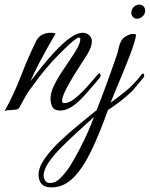

<svg xmlns="http://www.w3.org/2000/svg" viewBox="-50 -476 649 832"><path d="M-30 6Q13 -74 41.5 -148.5Q70 -223 107 -299Q118 -319 135 -326.5Q152 -334 168 -334Q181 -334 191 -331Q188 -324 175.5 -303.5Q163 -283 149 -257Q139 -239 119 -201.5Q99 -164 82 -124Q91 -135 110 -160Q129 -185 154 -214.5Q179 -244 206.5 -271.5Q234 -299 260.5 -316.5Q287 -334 308 -334Q324 -334 336 -324Q348 -314 348 -297Q348 -272 327 -238.5Q306 -205 285 -173Q281 -167 270.5 -150Q260 -133 248 -111.5Q236 -90 227.5 -70.5Q219 -51 219 -40Q219 -29 228 -29Q247 -29 267.5 -44Q288 -59 307 -78.5Q326 -98 337 -111Q348 -123 357 -134Q366 -145 375 -155Q378 -158 380 -158Q386 -158 386 -149Q386 -143 382 -139Q371 -126 360 -112.5Q349 -99 337 -86Q326 -73 314.5 -60.5Q303 -48 291 -37Q248 3 211 3Q186 3 177.5 -12Q169 -27 169 -49Q169 -73 182 -101Q195 -129 214 -158.5Q233 -188 252.5 -216Q272 -244 285 -267.5Q298 -291 298 -307Q298 -313 291 -313Q285 -313 267.5 -298.5Q250 -284 230 -264.5Q210 -245 192.5 -227Q175 -209 169 -201Q144 -174 120.5 -143Q97 -112 76 -83Q64 -66 55 -48.5Q46 -31 35 -12Q30 -3 21.5 -1.5Q13 0 -1 1Q-11 1 -17 1.5Q-23 2 -30 6ZM544 -395Q533 -395 526 -402.5Q519 -410 519 -420Q519 -435 529.5 -445.5Q540 -456 553 -456Q565 -456 572 -448.5Q579 -441 579 -430Q579 -416 568.5 -405.5Q558 -395 544 -395ZM173 336Q149 336 137 327Q125 318 121 305Q117 292 117 282Q117 249 143.5 211.5Q170 174 210 136Q250 98 293 63Q336 28 369 1Q375 -14 386 -43Q397 -72 409.5 -106Q422 -140 433.5 -172.5Q445 -205 453 -228Q461 -251 462 -258Q470 -302 490.5 -315.5Q511 -329 526 -329Q533 -329 539 -327Q540 -318 532 -291.5Q524 -265 510 -229Q496 -193 480.5 -155.5Q465 -118 451 -84.5Q437 -51 429 -31L440 -39Q466 -58 491 -78Q516 -98 528 -112Q539 -123 547.5 -133Q556 -143 564 -154Q567 -157 569 -157Q575 -157 575 -149Q575 -143 571 -139Q550 -113 527 -86Q521 -79 497.5 -58.5Q474 -38 448 -20Q442 -16 434 -10Q426 -4 418 0Q382 102 345.5 177.5Q309 253 267.5 294.5Q226 336 173 336ZM168 317Q190 317 210.5 297Q231 277 252 246Q273 212 294 172Q315 132 331.5 94.5Q348 57 357 31Q323 62 285.5 96Q248 130 214.5 164Q181 198 160 229Q139 260 139 286Q139 295 145 306Q151 317 168 317Z"/></svg>

Font: Birthstone
Style: Regular
Weight: 400
Designer: Robert E. Leuschke
Foundry: Robert E. Leuschke
Version: Version 1.013; ttfautohint (v1.8.3)